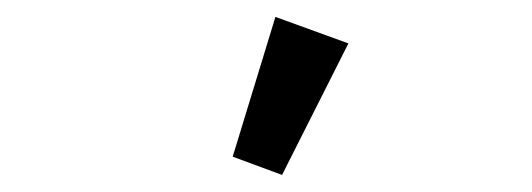

<svg xmlns="http://www.w3.org/2000/svg" viewBox="-20 -827 626 226"><path d="M304.2 -807.1 390.1 -775.9 312 -621.1 253.9 -642.6Z"/></svg>

Font: Consola Mono
Style: Book
Weight: 400
Monospace: yes
Version: Version 2.001